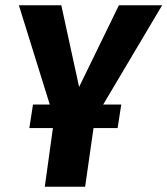

<svg xmlns="http://www.w3.org/2000/svg" viewBox="-20 -713 639 733"><path d="M599 -693 374 -314H443L429 -224H337L305 0H151L182 -224H92L106 -314H170L52 -693H214L282 -381L434 -693Z"/></svg>

Font: Fira Sans Condensed
Style: Bold Italic
Weight: 700
Width: 3
Italic angle: -8°
Designer: Carrois Corporate & Edenspiekermann AG
Foundry: Carrois Corporate GbR & Edenspiekermann AG
Version: Version 4.203